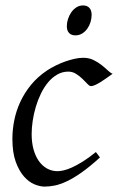

<svg xmlns="http://www.w3.org/2000/svg" viewBox="-20 -671 437 711"><path d="M397 -397.9Q386.7 -390.6 375.2 -382.3Q363.8 -374 353 -367.4Q342.3 -360.8 332.8 -356.4Q323.2 -352.1 316.9 -352.1Q311.5 -352.1 303.7 -360.4Q295.9 -368.7 285.4 -378.9Q274.9 -389.2 261.7 -397.5Q248.5 -405.8 232.9 -405.8Q210.9 -405.8 192.1 -395Q173.3 -384.3 158.2 -366.2Q143.1 -348.1 131.6 -324.5Q120.1 -300.8 112.5 -275.1Q105 -249.5 101.1 -223.6Q97.2 -197.8 97.2 -174.8Q97.2 -143.1 104.2 -117.7Q111.3 -92.3 124 -74.5Q136.7 -56.6 154.3 -46.9Q171.9 -37.1 192.9 -37.1Q201.7 -37.1 215.3 -40Q229 -43 246.8 -51Q264.6 -59.1 286.6 -72.8Q308.6 -86.4 335 -107.9Q338.9 -102.5 343.3 -97.2Q347.7 -91.8 350.1 -87.9Q312 -53.2 281.7 -32Q251.5 -10.7 226.8 0.7Q202.1 12.2 182.4 16.1Q162.6 20 145 20Q128.4 20 107.9 11.7Q87.4 3.4 69.1 -17.1Q50.8 -37.6 38.3 -71.8Q25.9 -106 25.9 -157.2Q25.9 -189.9 32.7 -224.9Q39.6 -259.8 54.9 -293.2Q70.3 -326.7 95 -356.9Q119.6 -387.2 155.8 -411.1Q169.4 -419.9 186 -428.2Q202.6 -436.5 220.5 -442.9Q238.3 -449.2 255.6 -453.1Q272.9 -457 288.1 -457Q309.6 -457 326.4 -448.7Q343.3 -440.4 356.4 -429.9Q369.6 -419.4 379.6 -409.9Q389.6 -400.4 397 -397.9ZM319.3 -616.2Q319.3 -602.5 315.2 -589.1Q311 -575.7 303.2 -564.7Q295.4 -553.7 284.2 -546.9Q272.9 -540 259.3 -540Q244.1 -540 235.8 -548.8Q227.5 -557.6 227.5 -574.2Q227.5 -587.4 231.9 -600.8Q236.3 -614.3 244.1 -625.5Q252 -636.7 262.9 -643.8Q273.9 -650.9 287.6 -650.9Q302.7 -650.9 311 -641.8Q319.3 -632.8 319.3 -616.2Z"/></svg>

Font: Gentium
Style: Italic
Weight: 400
Italic angle: -7°
Designer: J. Victor Gaultney
Version: Version 1.02; 2005; OFL release